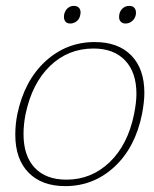

<svg xmlns="http://www.w3.org/2000/svg" viewBox="-20 -623 525 653"><path d="M198 -573Q201 -587 210 -595Q219 -603 231 -603Q242 -603 248 -597Q254 -591 254 -581Q254 -576 253 -573Q251 -559 241 -551Q231 -543 219 -543Q207 -543 201.5 -551Q196 -559 198 -573ZM385 -565Q385 -582 395 -592.5Q405 -603 420 -603Q432 -603 438 -595Q444 -587 442 -573Q439 -559 429 -551Q419 -543 407 -543Q397 -543 391 -549Q385 -555 385 -565ZM32 -165Q32 -200 39 -235Q63 -349 134.5 -414.5Q206 -480 302 -480Q382 -480 426.5 -434.5Q471 -389 471 -307Q471 -277 463 -235Q440 -121 369 -55.5Q298 10 202 10Q122 10 77 -36Q32 -82 32 -165ZM436 -235Q444 -275 444 -304Q444 -377 405.5 -417.5Q367 -458 298 -458Q212 -458 150.5 -399Q89 -340 67 -235Q60 -200 60 -167Q60 -93 98 -52.5Q136 -12 206 -12Q291 -12 353 -71.5Q415 -131 436 -235Z"/></svg>

Font: Taviraj Thin
Style: Italic
Weight: 250
Italic angle: -12°
Designer: Katatrad Team
Foundry: CadsonDemak
Version: Version 1.001